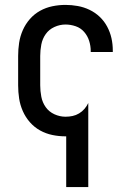

<svg xmlns="http://www.w3.org/2000/svg" viewBox="-20 -548 540 783"><path d="M250 215V8H247Q220 8 193.5 2.5Q167 -3 143.5 -16Q120 -29 102 -49.5Q84 -70 73 -95Q62 -120 58 -146.5Q54 -173 54 -200V-320Q54 -347 58 -373.5Q62 -400 73 -425Q84 -450 102 -470.5Q120 -491 143.5 -504Q167 -517 193.5 -522.5Q220 -528 247 -528Q272 -528 297 -523.5Q322 -519 345 -508Q368 -497 386.5 -479.5Q405 -462 417 -439.5Q429 -417 434.5 -392.5Q440 -368 440 -342V-336H350V-340Q350 -361 343.5 -381.5Q337 -402 323 -418Q309 -434 288.5 -441Q268 -448 247 -448Q224 -448 202 -438Q180 -428 166.5 -409Q153 -390 148.5 -366.5Q144 -343 144 -320V-200Q144 -177 148.5 -153.5Q153 -130 166.5 -111Q180 -92 202 -82Q224 -72 247 -72Q262 -72 276 -75Q290 -78 302.5 -85.5Q315 -93 324.5 -104Q334 -115 340 -128V215Z"/></svg>

Font: Iosevka Medium
Style: Regular
Weight: 500
Monospace: yes
Designer: Belleve Invis
Foundry: Belleve Invis
Version: Version 32.5.0; ttfautohint (v1.8.4)